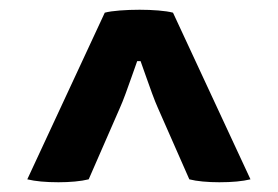

<svg xmlns="http://www.w3.org/2000/svg" viewBox="-20 -674 570 394"><path d="M494 -306Q469.5 -300 430 -300Q412.5 -300 396.2 -301.5Q380 -303 368.5 -306L304 -452.5Q299 -463.5 292.2 -482Q285.5 -500.5 279 -518.8Q272.5 -537 268.5 -548.5H261.5Q257.5 -537 251 -518.8Q244.5 -500.5 237.8 -482Q231 -463.5 226 -452.5L162 -306Q150 -303 133.8 -301.5Q117.5 -300 100 -300Q60.5 -300 36 -306L195 -648Q206.5 -651 226 -652.5Q245.5 -654 266.5 -654Q286.5 -654 305 -652.5Q323.5 -651 335 -648Z"/></svg>

Font: Signika SC SemiBold
Style: Regular
Weight: 600
Designer: Anna Giedryś
Foundry: Anna Giedryś
Version: Version 2.000; ttfautohint (v1.8.3) -l 8 -r 50 -G 200 -x 9 -